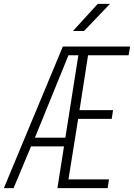

<svg xmlns="http://www.w3.org/2000/svg" viewBox="-30 -970 691 990"><path d="M-10 0 294 -730H641L633 -685H424L380 -402H553L546 -357H373L323 -45H532L525 0H266L300 -215H130L40 0ZM150 -260H307L374 -685H323ZM346 -810 474 -950H537L403 -810Z"/></svg>

Font: NKDuy Mono Thin
Style: Italic
Weight: 100
Italic angle: -9°
Monospace: yes
Designer: NKDuy
Foundry: NKDuy
Version: Version 2.251; ttfautohint (v1.8.4.7-5d5b)